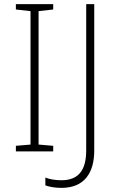

<svg xmlns="http://www.w3.org/2000/svg" viewBox="-20 -734 574 931"><path d="M238 0V-27L167 -33V-680L238 -688V-714H57V-688L128 -680V-33L57 -27V0ZM278 177C390 177 437 103 437 -4V-714H398V-5C398 86 365 140 278 140C248 140 219 135 200 127V165C218 171 242 177 278 177Z"/></svg>

Font: Noto Sans Ethiopic ExtraLight
Style: Regular
Weight: 200
Designer: Monotype Design Team
Foundry: Monotype Imaging Inc.
Version: Version 2.102